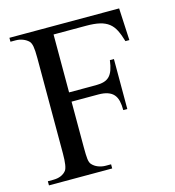

<svg xmlns="http://www.w3.org/2000/svg" viewBox="-101 -747 757 832"><g transform="rotate(-15 278.0 -331.0)"><path d="M498.5 -518.1Q489.7 -548.3 479.2 -569.1Q468.8 -589.8 452.4 -602.5Q436 -615.2 411.9 -620.8Q387.7 -626.5 351.6 -626.5H205.1V-366.7H325.2Q346.7 -366.7 361.6 -371.1Q376.5 -375.5 386.5 -385.7Q396.5 -396 402.6 -413.1Q408.7 -430.2 412.1 -456.1H430.2V-231.9H412.1Q412.1 -255.4 408 -272.9Q403.8 -290.5 393.8 -302Q383.8 -313.5 366.9 -319.3Q350.1 -325.2 325.2 -325.2H205.1V-117.7Q205.1 -85.4 207 -68.4Q209 -51.3 215.8 -43.5Q226.6 -31.2 242.9 -24.9Q259.3 -18.6 276.4 -18.6H300.3V0H16.6V-18.6H40.5Q79.6 -18.6 99.1 -42.5Q110.8 -57.6 110.8 -117.7V-545.4Q110.8 -581.1 107.7 -598.1Q104.5 -615.2 97.2 -622.6Q86.9 -632.8 71.5 -638.7Q56.2 -644.5 40.5 -644.5H16.6V-662.1H508.8L516.1 -518.1Z"/></g></svg>

Font: Tai Heritage Pro
Style: Regular
Weight: 400
Designer: Faah Baccam, Walt Agee, Victor Gaultney, Annie Olsen
Foundry: SIL International
Version: Version 2.600